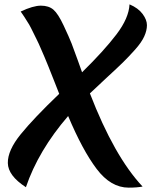

<svg xmlns="http://www.w3.org/2000/svg" viewBox="-20 -829 711 882"><path d="M571 33Q489 33 424 -53Q359 -139 293 -296Q156 -137 99 31Q17 -22 16 -80Q15 -138 75 -212Q135 -286 252 -398Q246 -414 230 -454Q214 -494 202 -524.5Q190 -555 184.5 -567Q179 -579 168 -605Q157 -631 150 -644.5Q143 -658 132.5 -680Q122 -702 114 -716Q89 -757 75 -776Q132 -803 168 -803Q204 -803 225.5 -784.5Q247 -766 272.5 -711.5Q298 -657 309 -629Q320 -601 337.5 -551.5Q355 -502 357 -497Q458 -596 515 -671Q572 -746 575 -809Q615 -792 635 -765Q655 -738 655 -713.5Q655 -689 642.5 -661.5Q630 -634 600.5 -601Q571 -568 545.5 -543Q520 -518 471 -473Q422 -428 393 -400Q505 -110 635 28Q609 33 571 33Z"/></svg>

Font: MeriendaOneRegular
Style: Regular
Weight: 400
Designer: Eduardo Rodriguez Tunni
Foundry: Eduardo Rodriguez Tunni
Version: Version 1.001